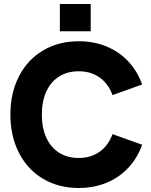

<svg xmlns="http://www.w3.org/2000/svg" viewBox="-20 -921 753 959"><path d="M32 -349Q32 -457 75 -540.2Q118 -623.5 195.5 -669.2Q273 -715 373 -715Q448.5 -715 511.8 -689Q575 -663 620.5 -614.5Q666 -566 690 -499L542 -446Q521.5 -502.5 477.8 -533.8Q434 -565 373 -565Q317 -565 275.5 -539Q234 -513 211.5 -464.2Q189 -415.5 189 -349Q189 -282 211.5 -233Q234 -184 275.5 -158Q317 -132 373 -132Q434 -132 477.8 -163.2Q521.5 -194.5 542 -251L690 -198Q666 -131 620.5 -82.5Q575 -34 511.8 -8Q448.5 18 373 18Q273 18 195.5 -27.8Q118 -73.5 75 -157Q32 -240.5 32 -349ZM279 -901H433V-765H279Z"/></svg>

Font: HK Grotesk Black
Style: Regular
Weight: 900
Designer: Alfredo Marco Pradil
Foundry: Hanken Design Co.
Version: Version 3.001